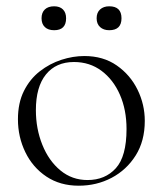

<svg xmlns="http://www.w3.org/2000/svg" viewBox="-20 -577 517 610"><path d="M230 13Q171 13 127.5 -16Q84 -45 60.5 -93.5Q37 -142 37 -198Q37 -250 56 -288Q75 -326 106.5 -350.5Q138 -375 175 -387Q212 -399 248 -399Q308 -399 351 -369Q394 -339 417 -292Q440 -245 440 -193Q440 -129 411 -83Q382 -37 334.5 -12Q287 13 230 13ZM258 -5Q314 -5 348 -42.5Q382 -80 382 -167Q382 -228 361 -276Q340 -324 302.5 -352Q265 -380 215 -380Q158 -380 126 -340.5Q94 -301 94 -227Q94 -168 114.5 -117Q135 -66 172 -35.5Q209 -5 258 -5ZM152 -481Q133 -481 122.5 -491Q112 -501 112 -519Q112 -537 122.5 -547Q133 -557 152 -557Q170 -557 180 -547Q190 -537 190 -519Q190 -481 152 -481ZM327 -481Q309 -481 298 -491Q287 -501 287 -519Q287 -537 298 -547Q309 -557 327 -557Q366 -557 366 -519Q366 -481 327 -481Z"/></svg>

Font: Cormorant Infant Light
Style: Regular
Weight: 300
Designer: Christian Thalmann (Catharsis Fonts)
Foundry: Catharsis Fonts
Version: Version 4.001